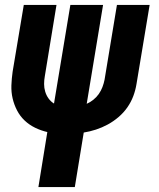

<svg xmlns="http://www.w3.org/2000/svg" viewBox="-20 -540 640 775"><path d="M135 215 171 -7Q145 -13 121.5 -24.5Q98 -36 79.5 -53.5Q61 -71 49 -94Q37 -117 31 -142.5Q25 -168 26 -195.5Q27 -223 31 -251L76 -520H208L161 -233Q158 -217 158 -201Q158 -185 162.5 -170Q167 -155 176 -142.5Q185 -130 198 -122L264 -520H396L330 -121Q344 -127 357 -137.5Q370 -148 379 -161Q388 -174 393.5 -188.5Q399 -203 402 -218L452 -520H584L531 -201Q527 -176 518 -152Q509 -128 494 -106.5Q479 -85 458.5 -67.5Q438 -50 415 -37.5Q392 -25 367.5 -17Q343 -9 318 -5L282 215Z"/></svg>

Font: Iosevka SS04 Hv Ex Obl
Style: Regular
Weight: 900
Width: 7
Italic angle: -9°
Monospace: yes
Designer: Belleve Invis
Foundry: Belleve Invis
Version: Version 19.0.0; ttfautohint (v1.8.4)